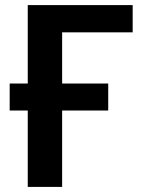

<svg xmlns="http://www.w3.org/2000/svg" viewBox="-20 -734 562 754"><path d="M501 -714V-607H224V-406H405V-300H224V0H89V-300H18V-406H89V-714Z"/></svg>

Font: Noto Sans Display SemiBold
Style: Regular
Weight: 600
Designer: Monotype Design Team
Foundry: Monotype Imaging Inc.
Version: Version 2.003